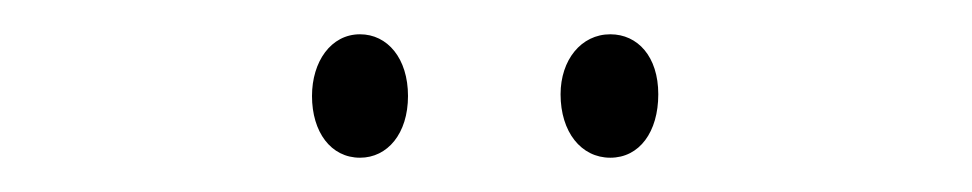

<svg xmlns="http://www.w3.org/2000/svg" viewBox="-20 -720 567 112"><path d="M162 -664C162 -643 173 -628 190 -628C206 -628 218 -642 218 -664C218 -686 206 -700 190 -700C173 -700 162 -684 162 -664ZM307 -665C307 -643 319 -628 336 -628C353 -628 364 -643 364 -665C364 -687 352 -700 336 -700C319 -700 307 -685 307 -665Z"/></svg>

Font: Noto Sans Kannada ExtraCondensed ExtraLight
Style: Regular
Weight: 200
Width: 2
Designer: Jelle Bosma - Monotype Design Team
Foundry: Monotype Imaging Inc.
Version: Version 2.005